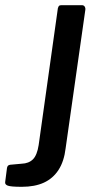

<svg xmlns="http://www.w3.org/2000/svg" viewBox="-121 -550 384 740"><path d="M132 21Q126 72 104.5 105Q83 138 48 154Q13 170 -37 170Q-79 170 -91 165.5Q-103 161 -101 151L-94 97Q-93 92 -90.5 89Q-88 86 -82 85L-38 81Q-10 80 6 64Q22 48 28 9L102 -518Q104 -525 106.5 -527.5Q109 -530 116 -530H195Q202 -530 205.5 -524.5Q209 -519 208 -513L132 21Z"/></svg>

Font: Libre Franklin Thin Medium
Style: Italic
Weight: 500
Italic angle: -8°
Version: Version 3.000